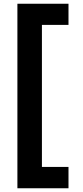

<svg xmlns="http://www.w3.org/2000/svg" viewBox="-20 -831 443 1026"><path d="M73 175V-811H346V-698H204V61H346V175Z"/></svg>

Font: DM Sans 10pt ExtraBold
Style: Regular
Weight: 800
Version: Version 4.004;gftools[0.9.30]